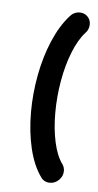

<svg xmlns="http://www.w3.org/2000/svg" viewBox="-44 -549 295 578"><g transform="rotate(5 103.5 -259.5)"><path d="M167.8 -39.3Q167.8 -23.3 156.1 -11.7Q144.4 0 128.5 0Q120 0 113 -3.7Q105.9 -7.4 101.5 -14.1Q77.8 -47 65.7 -97.6Q53.7 -148.1 53.7 -207.4Q53.7 -263.3 64.3 -319.6Q74.8 -375.9 95.4 -424.3Q115.9 -472.6 144.4 -504.4Q150 -511.1 157.6 -514.8Q165.2 -518.5 173.7 -518.5Q187.8 -518.5 197.4 -509.1Q207 -499.6 207 -485.6Q207 -478.5 204.4 -471.7Q201.9 -464.8 197 -460Q175.2 -436.3 159.3 -395.9Q143.3 -355.6 135 -307.2Q126.7 -258.9 126.7 -211.1Q126.7 -162.6 135.6 -122.4Q144.4 -82.2 161.9 -58.5Q167.8 -49.6 167.8 -39.3Z"/></g></svg>

Font: 26F Galaxy Sans
Style: Bold Italic
Weight: 700
Italic angle: -5°
Designer: C₂₉H₂₅N₃O₅
Version: Version 1.200